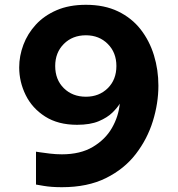

<svg xmlns="http://www.w3.org/2000/svg" viewBox="-20 -770 740 800"><path d="M338 -750Q415 -750 472 -722.5Q529 -695 566 -647.5Q603 -600 621.5 -539.5Q640 -479 640 -413Q640 -340 617 -265.5Q594 -191 546 -128.5Q498 -66 421.5 -28Q345 10 238 10Q194 10 162 4.5Q130 -1 130 -1V-138Q130 -138 146.5 -135.5Q163 -133 188 -130Q213 -127 238 -127Q315 -127 367 -158Q419 -189 446.5 -237Q474 -285 479 -338Q469 -321 448 -300.5Q427 -280 391.5 -265Q356 -250 301 -250Q222 -250 168 -284.5Q114 -319 87 -374Q60 -429 60 -489Q60 -537 77.5 -583.5Q95 -630 129.5 -667.5Q164 -705 216 -727.5Q268 -750 338 -750ZM338 -623Q282 -623 246 -587Q210 -551 210 -495Q210 -438 246 -402.5Q282 -367 338 -367Q393 -367 429 -402.5Q465 -438 465 -495Q465 -551 429 -587Q393 -623 338 -623Z"/></svg>

Font: Be Vietnam Pro
Style: Bold
Weight: 700
Designer: Lam Bao, Tony Le, Vietanh Nguyen
Foundry: Yellow Type Foundry
Version: Version 1.002; ttfautohint (v1.8.3)